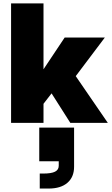

<svg xmlns="http://www.w3.org/2000/svg" viewBox="-20 -720 657 1125"><path d="M358.9 -500H594.2L423.8 -273.9L611.8 0H392.1L282.2 -172.9L234.9 -111.8V0H44.9V-700.2H234.9V-314ZM210 27.8H414.1V256.8Q414.1 317.4 375 351.1Q335.9 384.8 265.1 384.8H212.9V296.9H233.9Q280.8 296.9 302.5 285.9Q324.2 274.9 324.2 251V225.1H210Z"/></svg>

Font: Overused Grotesk Black
Style: Regular
Weight: 900
Version: Version 0.002